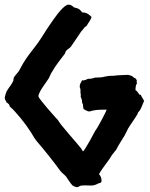

<svg xmlns="http://www.w3.org/2000/svg" viewBox="-25 -773 631 808"><path d="M2.9 -341.8C9.8 -336.9 15.6 -334 15.6 -325.2C39.1 -306.6 84 -250 99.6 -224.6C110.4 -210 117.2 -193.4 128.9 -179.7C163.1 -139.6 196.3 -98.6 227.5 -55.7C235.4 -44.9 245.1 -39.1 252.9 -30.3C261.7 -17.6 269.5 -3.9 280.3 7.8C288.1 10.7 290 14.6 300.8 14.6C303.7 14.6 309.6 9.8 313.5 8.8C325.2 5.9 343.8 7.8 358.4 7.8C365.2 7.8 375 6.8 388.7 -1C393.6 -3.9 402.3 -1 402.3 -12.7C402.3 -23.4 398.4 -33.2 391.6 -40C408.2 -70.3 430.7 -92.8 446.3 -121.1C453.1 -127.9 457 -135.7 463.9 -142.6C474.6 -165 487.3 -181.6 499 -202.1C503.9 -210.9 507.8 -219.7 513.7 -231.4C519.5 -243.2 556.6 -292 556.6 -300.8C568.4 -311.5 570.3 -323.2 581.1 -347.7C581.1 -352.5 570.3 -365.2 567.4 -374H563.5C560.5 -374 553.7 -390.6 544.9 -393.6C545.9 -402.3 544.9 -415 551.8 -421.9C549.8 -424.8 549.8 -428.7 550.8 -434.6C549.8 -437.5 546.9 -441.4 543.9 -444.3C537.1 -445.3 536.1 -449.2 532.2 -452.1C527.3 -455.1 521.5 -455.1 514.6 -458C494.1 -457 472.7 -457 452.1 -454.1C434.6 -454.1 426.8 -453.1 410.2 -449.2C398.4 -446.3 385.7 -447.3 374 -446.3C367.2 -443.4 359.4 -441.4 348.6 -441.4C339.8 -441.4 332 -431.6 320.3 -435.5C317.4 -424.8 310.5 -424.8 310.5 -406.2C313.5 -401.4 314.5 -392.6 313.5 -380.9C316.4 -377 314.5 -371.1 314.5 -366.2C317.4 -358.4 320.3 -353.5 320.3 -344.7C320.3 -339.8 322.3 -337.9 324.2 -333C325.2 -330.1 323.2 -326.2 327.1 -313.5C335.9 -309.6 341.8 -304.7 350.6 -303.7C371.1 -310.5 391.6 -311.5 412.1 -311.5H423.8C421.9 -302.7 383.8 -231.4 377 -224.6C372.1 -214.8 331.1 -138.7 324.2 -135.7L316.4 -148.4C299.8 -169.9 224.6 -252.9 219.7 -266.6C210.9 -275.4 138.7 -356.4 136.7 -367.2C136.7 -386.7 169.9 -425.8 180.7 -444.3C185.5 -453.1 188.5 -463.9 195.3 -472.7C210 -499 229.5 -522.5 247.1 -545.9C250 -549.8 250 -554.7 252.9 -558.6C259.8 -567.4 268.6 -569.3 274.4 -578.1C288.1 -598.6 302.7 -619.1 317.4 -641.6C326.2 -648.4 328.1 -659.2 338.9 -663.1C345.7 -675.8 355.5 -686.5 360.4 -701.2C348.6 -713.9 337.9 -720.7 321.3 -720.7C314.5 -727.5 311.5 -736.3 293 -740.2C281.2 -740.2 280.3 -755.9 257.8 -752.9C232.4 -740.2 203.1 -695.3 185.5 -669.9C167 -643.6 153.3 -619.1 134.8 -592.8C115.2 -565.4 90.8 -538.1 73.2 -507.8C66.4 -496.1 60.5 -484.4 53.7 -472.7C46.9 -463.9 39.1 -456.1 34.2 -448.2C31.2 -443.4 32.2 -438.5 31.2 -433.6C24.4 -417 11.7 -404.3 2.9 -388.7C1 -385.7 -4.9 -366.2 -4.9 -361.3C-4.9 -353.5 0 -348.6 2.9 -341.8Z"/></svg>

Font: Caesar Dressing Cyrillic
Style: Regular
Weight: 400
Designer: Dathan Boardman
Foundry: Open Window
Version: Version 1.00;July 2, 2020;FontCreator 13.0.0.2642 64-bit